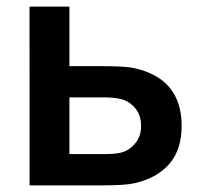

<svg xmlns="http://www.w3.org/2000/svg" viewBox="-20 -560 609 580"><path d="M69.3 0 69.2 -540H189.7V-360.2H286.5Q309.2 -360.2 337.4 -359.2Q365.6 -358.2 384.7 -354.3Q430.2 -344.6 462.4 -322.6Q494.6 -300.6 511.6 -265Q528.7 -229.5 528.7 -179.3Q528.7 -108 491.8 -65.2Q454.8 -22.4 388.3 -7Q368.6 -2.5 339.7 -1.2Q310.8 0 288.2 0ZM189.7 -94.5H298.7Q309.6 -94.5 323.1 -95.5Q336.6 -96.5 348.8 -99.8Q371.2 -106.2 388.7 -127.3Q406.2 -148.3 406.2 -179.3Q406.2 -212.1 388.5 -233.1Q370.9 -254.2 345.7 -260.5Q333.8 -263.7 321.5 -264.7Q309.2 -265.7 298.7 -265.7H189.7Z"/></svg>

Font: Manrope ExtraLight
Style: Regular
Weight: 200
Designer: Mikhail Sharanda
Foundry: Mikhail Sharanda
Version: Version 4.505